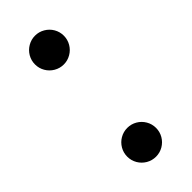

<svg xmlns="http://www.w3.org/2000/svg" viewBox="-183 -557 598 598"><g transform="rotate(-45 116.0 -258.5)"><path d="M50.8 -461.9Q50.8 -479 59.3 -493.7Q67.9 -508.3 82.5 -516.8Q97.2 -525.4 114.3 -525.4Q131.3 -525.4 146 -516.8Q160.6 -508.3 169.2 -493.7Q177.7 -479 177.7 -461.9Q177.7 -444.8 169.2 -430.2Q160.6 -415.5 146 -407Q131.3 -398.4 114.3 -398.4Q97.2 -398.4 82.5 -407Q67.9 -415.5 59.3 -430.2Q50.8 -444.8 50.8 -461.9ZM50.8 -55.7Q50.8 -72.8 59.3 -87.4Q67.9 -102.1 82.5 -110.6Q97.2 -119.1 114.3 -119.1Q131.3 -119.1 146 -110.6Q160.6 -102.1 169.2 -87.4Q177.7 -72.8 177.7 -55.7Q177.7 -38.6 169.2 -23.9Q160.6 -9.3 146 -0.7Q131.3 7.8 114.3 7.8Q97.2 7.8 82.5 -0.7Q67.9 -9.3 59.3 -23.9Q50.8 -38.6 50.8 -55.7Z"/></g></svg>

Font: Reddit Sans Chocolate
Style: Regular
Weight: 400
Designer: Stephen Hutchings
Foundry: Reddit
Version: Version 1.013